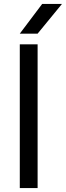

<svg xmlns="http://www.w3.org/2000/svg" viewBox="-20 -950 333 970"><path d="M170 -726V0H80V-726ZM80 -780 193 -930H293L170 -780Z"/></svg>

Font: Violet Sans
Style: Regular
Weight: 400
Designer: Calvin Waterman
Foundry: Violet Office
Version: Version 1.013